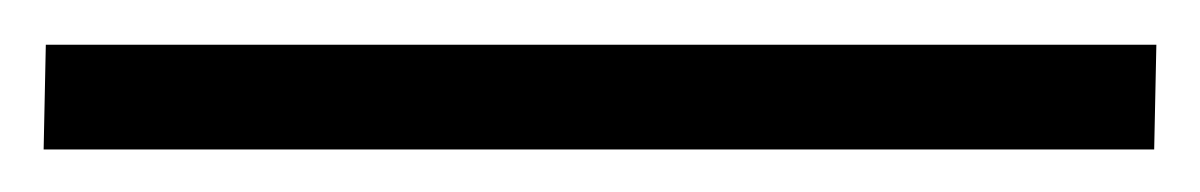

<svg xmlns="http://www.w3.org/2000/svg" viewBox="-25 24 550 88"><path d="M505 44.5 504 92.5H-5L-4 44.5Z"/></svg>

Font: Merriweather
Style: Bold
Weight: 700
Designer: Eben Sorkin
Foundry: Eben Sorkin
Version: Version 2.100; ttfautohint (v1.7.19-72a1) -l 8 -r 50 -G 200 